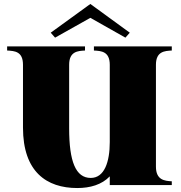

<svg xmlns="http://www.w3.org/2000/svg" viewBox="-20 -934 912 969"><path d="M847 -679V-700H454V-679C492 -677 534 -674 534 -607V-217C534 -117 507 -36 438 -36C362 -36 329 -119 329 -286V-607C329 -675 373 -677 409 -679V-700H16V-679C55 -677 96 -674 96 -607V-290C96 -67 215 15 370 15C435 15 494 -2 534 -44V0H847V-19C811 -21 767 -25 767 -93V-607C767 -675 811 -677 847 -679ZM635 -769 436 -914 236 -769 258 -744 436 -844 613 -744Z"/></svg>

Font: Sprat Black
Style: Regular
Weight: 900
Designer: Ethan Nakache
Foundry: Collletttivo
Version: Version 2.000;Glyphs 3.2 (3217)